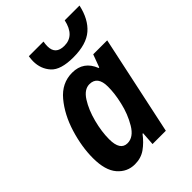

<svg xmlns="http://www.w3.org/2000/svg" viewBox="-226 -877 991 991"><g transform="rotate(-45 270.0 -381.0)"><path d="M540 -772H432Q412 -680 338 -680Q274 -680 274 -740Q274 -755 277 -772H170Q167 -751 167 -738Q167 -682 202 -643.5Q237 -605 329 -605Q424 -605 473 -647.5Q522 -690 540 -772ZM160 -176Q160 -231 176.5 -294.5Q193 -358 222 -403.5Q251 -449 289 -449Q348 -449 348 -372Q348 -348 345 -322Q342 -296 334 -262Q320 -200 288.5 -147Q257 -94 213 -94Q160 -94 160 -176ZM302 -74H306L301 0H398L514 -544H412L386 -474H382Q351 -554 268 -554Q192 -554 139.5 -491Q87 -428 59.5 -338Q32 -248 32 -166Q32 -77 69.5 -33.5Q107 10 163 10Q208 10 241 -13.5Q274 -37 302 -74Z"/></g></svg>

Font: Noto Sans UI SemiCondensed
Style: Bold Italic
Weight: 700
Width: 4
Designer: Monotype Design Team
Foundry: Monotype Imaging Inc.
Version: 1.001